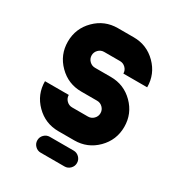

<svg xmlns="http://www.w3.org/2000/svg" viewBox="-183 -757 953 1024"><g transform="rotate(30 293.0 -244.5)"><path d="M341.8 -634.8Q422.9 -634.8 480 -577.6Q537.1 -520.5 537.1 -439.5H390.6Q390.6 -459.5 376.2 -473.9Q361.8 -488.3 341.8 -488.3H244.1Q224.1 -488.3 209.7 -473.9Q195.3 -459.5 195.3 -439.5Q195.3 -419.4 209.7 -405Q224.1 -390.6 244.1 -390.6H341.8Q422.9 -390.6 480 -333.5Q537.1 -276.4 537.1 -195.3Q537.1 -114.3 480 -57.1Q422.9 0 341.8 0H244.1Q163.1 0 106 -57.1Q48.8 -114.3 48.8 -195.3H195.3Q195.3 -175.3 209.7 -160.9Q224.1 -146.5 244.1 -146.5H341.8Q361.8 -146.5 376.2 -160.9Q390.6 -175.3 390.6 -195.3Q390.6 -215.3 376.2 -229.7Q361.8 -244.1 341.8 -244.1H244.1Q163.1 -244.1 106 -301.3Q48.8 -358.4 48.8 -439.5Q48.8 -520.5 106 -577.6Q163.1 -634.8 244.1 -634.8ZM415 97.7Q415 117.7 400.6 132.1Q386.2 146.5 366.2 146.5H219.7Q199.7 146.5 185.3 132.1Q170.9 117.7 170.9 97.7Q170.9 77.6 185.3 63.2Q199.7 48.8 219.7 48.8H366.2Q386.2 48.8 400.6 63.2Q415 77.6 415 97.7Z"/></g></svg>

Font: Audex
Style: Regular
Weight: 400
Designer: GGBotNet
Foundry: GGBotNet
Version: 1.00